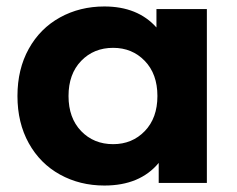

<svg xmlns="http://www.w3.org/2000/svg" viewBox="-20 -566 732 594"><path d="M620 -538V0H471V-62Q413 8 303 8Q227 8 165.5 -26Q104 -60 69 -123Q34 -186 34 -269Q34 -352 69 -415Q104 -478 165.5 -512Q227 -546 303 -546Q406 -546 464 -481V-538ZM467 -269Q467 -337 428 -377.5Q389 -418 330 -418Q270 -418 231 -377.5Q192 -337 192 -269Q192 -201 231 -160.5Q270 -120 330 -120Q389 -120 428 -160.5Q467 -201 467 -269Z"/></svg>

Font: Idrija
Style: Bold
Weight: 700
Designer: Julieta Ulanovsky
Foundry: Julieta Ulanovsky
Version: Version 7.200